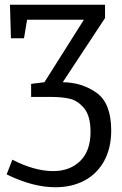

<svg xmlns="http://www.w3.org/2000/svg" viewBox="-20 -549 515 808"><path d="M244 -203Q326 -202 387 -158Q448 -114 448 0Q448 74 418.5 128Q389 182 336 210.5Q283 239 213 239Q118 239 8 185L32 123Q125 171 204 171Q274 171 317.5 128.5Q361 86 361 6Q361 -61 334 -93.5Q307 -126 273.5 -133.5Q240 -141 200 -141H111V-196L167 -203L333 -466H94L81 -388H26L22 -529H422V-473Z"/></svg>

Font: Bitter Pro
Style: Regular
Weight: 400
Designer: Sol Matas, and Bitter project Authors
Foundry: Sol Matas
Version: Version 1.010